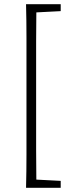

<svg xmlns="http://www.w3.org/2000/svg" viewBox="-20 -735 356 914"><path d="M104 159Q106 81 106 1.5Q106 -78 106 -158V-398Q106 -477 106 -556.5Q106 -636 104 -715H269V-682L153 -676Q152 -608 152 -538.5Q152 -469 152 -398V-158Q152 -89 152 -19Q152 51 153 120L269 126V159Z"/></svg>

Font: Source Serif 4 SmText Light
Style: Regular
Weight: 300
Designer: Frank Grießhammer
Foundry: Adobe
Version: Version 4.005;hotconv 1.1.0;makeotfexe 2.6.0